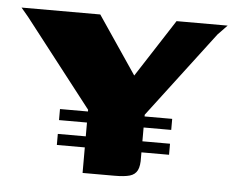

<svg xmlns="http://www.w3.org/2000/svg" viewBox="-41 -507 678 554"><g transform="rotate(5 298.5 -230.0)"><path d="M217 0V-183L21 -435L0 -460H228L341 -293L449 -460H597L570 -432L381 -183V-60Q382 -35 375.5 -22Q369 -9 353.5 -4.5Q338 0 309 0ZM136 -178H461V-146H136ZM136 -106H461V-74H136Z"/></g></svg>

Font: Genos Thin
Style: Bold
Weight: 700
Version: Version 1.010